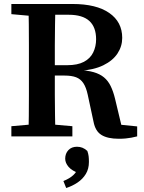

<svg xmlns="http://www.w3.org/2000/svg" viewBox="-20 -684 720 963"><path d="M37 0V-51L174 -63H207L343 -51V0ZM122 0Q124 -51 124.5 -102Q125 -153 125 -205Q125 -257 125 -309V-355Q125 -406 125 -458Q125 -510 124.5 -561.5Q124 -613 122 -664H258Q257 -613 256 -561Q255 -509 255 -456.5Q255 -404 255 -348V-316Q255 -261 255 -208Q255 -155 256 -103.5Q257 -52 258 0ZM576 12Q520 12 489 -7Q458 -26 449 -74L420 -209Q412 -246 398 -267Q384 -288 361.5 -296.5Q339 -305 304 -305H192V-357H317Q369 -357 401 -374Q433 -391 447.5 -421Q462 -451 462 -487Q462 -548 428 -579Q394 -610 324 -610H196V-664H344Q463 -664 528 -619Q593 -574 593 -494Q593 -452 569.5 -416Q546 -380 498 -356.5Q450 -333 375 -328V-332Q419 -331 450 -322Q481 -313 501.5 -296Q522 -279 535 -252.5Q548 -226 557 -189L596 -26L539 -63L668 -50V0Q653 4 639 6.5Q625 9 610 10.5Q595 12 576 12ZM37 -613V-664H185V-601H171ZM426 128Q426 163 410.5 188.5Q395 214 369 231.5Q343 249 312 259L298 224Q330 211 348 194Q366 177 374 153L381 187Q341 173 324 153Q307 133 307 112Q307 86 323 69Q339 52 366 52Q381 52 393.5 57Q406 62 418 73Q423 87 424.5 99.5Q426 112 426 128Z"/></svg>

Font: Source Serif 4 18pt SemiBold
Style: Regular
Weight: 600
Designer: Frank Grießhammer
Foundry: Adobe Systems Incorporated
Version: Version 4.004;hotconv 1.0.116;makeotfexe 2.5.65601